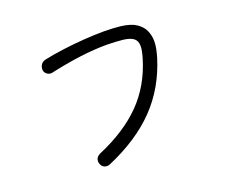

<svg xmlns="http://www.w3.org/2000/svg" viewBox="-115 -865 1229 1048"><g transform="rotate(-20 500.0 -340.5)"><path d="M357 5Q350 8 343 8Q316 8 306 -17Q303 -25 303 -32Q303 -57 328 -69Q488 -137 584.5 -235Q681 -333 724 -477Q730 -497 733.5 -514.5Q737 -532 737 -545Q737 -575 718.5 -590Q700 -605 658 -610Q636 -612 613.5 -613.5Q591 -615 567 -615Q491 -615 407 -604Q323 -593 233 -573Q217 -570 203 -580.5Q189 -591 189 -608Q189 -625 198 -637Q207 -649 223 -653Q274 -664 335 -672Q396 -680 459 -684.5Q522 -689 577 -689Q603 -689 627 -687.5Q651 -686 671 -684Q729 -677 760 -656Q791 -635 803.5 -606Q816 -577 816 -545Q816 -522 811 -498.5Q806 -475 800 -455Q751 -295 643 -183Q535 -71 357 5Z"/></g></svg>

Font: Kiwi Maru
Style: Regular
Weight: 400
Designer: Hiroki-Chan
Version: Version 1.100